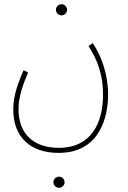

<svg xmlns="http://www.w3.org/2000/svg" viewBox="-20 -647 609 913"><path d="M273 -574C287 -574 299 -586 299 -600C299 -615 287 -627 273 -627C258 -627 246 -615 246 -600C246 -586 258 -574 273 -574ZM43 -127C43 4 123 80 259 80C458 80 494 -97 494 -196C494 -295 462 -381 421 -442L401 -428C446 -359 470 -286 470 -198C470 -61 413 56 260 56C138 56 68 -12 68 -128C68 -180 85 -238 114 -302L92 -313C52 -223 43 -169 43 -127ZM261 246C275 246 287 234 287 220C287 205 275 193 261 193C246 193 234 205 234 220C234 234 246 246 261 246Z"/></svg>

Font: Noto Sans Arabic UI Cn Th
Style: Regular
Weight: 100
Width: 3
Designer: Monotype Design Team, Nadine Chahine and Nizar Qandah
Foundry: Monotype Imaging Inc.
Version: Version 2.010